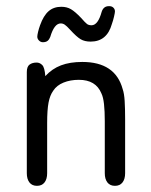

<svg xmlns="http://www.w3.org/2000/svg" viewBox="-20 -594 490 623"><path d="M127 -347Q125 -375 117 -383Q109 -391 99 -391Q85 -391 76 -384.5Q67 -378 67 -360V-32Q67 -13 75.5 -2Q84 9 100 9Q116 9 124.5 -2Q133 -13 133 -32V-195Q133 -237 137.5 -261Q142 -285 153 -300Q164 -317 186 -326Q208 -335 236 -335Q291 -335 309 -291Q315 -279 317.5 -256Q320 -233 320 -201V-32Q320 -13 328.5 -2Q337 9 353 9Q369 9 377.5 -2Q386 -13 386 -32V-207Q386 -242 384.5 -266.5Q383 -291 378 -305Q354 -393 247 -393Q207 -393 178 -382Q149 -371 127 -347ZM353 -557Q353 -564 348 -569Q343 -574 335 -574H333Q316 -574 310 -556Q298 -512 277 -512Q268 -512 262.5 -516Q257 -520 243 -536Q224 -556 210.5 -564Q197 -572 179 -572Q154 -572 137.5 -557.5Q121 -543 110 -512Q106 -501 103.5 -490.5Q101 -480 101 -475Q101 -468 106.5 -462.5Q112 -457 119 -457Q129 -457 134.5 -461.5Q140 -466 143 -474Q156 -518 177 -518Q184 -518 190 -514Q196 -510 207 -498Q229 -474 242 -466.5Q255 -459 274 -459Q327 -459 343 -516Q347 -527 350 -540Q353 -553 353 -557Z"/></svg>

Font: Beiruti
Style: Regular
Weight: 400
Designer: Arlette Boutros
Foundry: Boutros
Version: Version 1.41